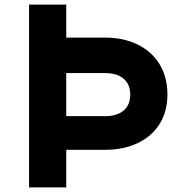

<svg xmlns="http://www.w3.org/2000/svg" viewBox="-20 -820 790 840"><path d="M107.1 -800H269.8V-655.5H438.8Q520.7 -655.5 582.8 -624.9Q644.9 -594.2 678.7 -538.1Q712.5 -482 712.5 -406.4Q712.5 -333.1 678.7 -278.4Q644.9 -223.8 582.8 -194.1Q520.7 -164.5 438.8 -164.5H269.8V0H107.1ZM549.9 -406Q549.9 -450.9 520.9 -475.6Q492 -500.2 440.2 -500.2H269.8V-311.9H440.2Q492 -311.9 520.9 -336.5Q549.9 -361.1 549.9 -406Z"/></svg>

Font: Martian Mono VF sWd Rg
Style: Regular
Weight: 400
Width: 6
Monospace: yes
Designer: Roman Shamin
Foundry: Evil Martians
Version: Version 1.100